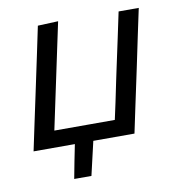

<svg xmlns="http://www.w3.org/2000/svg" viewBox="-74 -568 718 774"><g transform="rotate(-10 285.0 -181.0)"><path d="M26 0Q37.5 -55 48.5 -106.5Q59.5 -158 72.5 -219L83 -268.5Q97.5 -336 108.5 -388.8Q119.5 -441.5 131 -496L214.5 -499.5Q202.5 -443.5 191.2 -389.8Q180 -336 165.5 -268.5L155 -219Q145.5 -174.5 138 -138.8Q130.5 -103 123 -68H370.5Q378 -102.5 385.8 -138.5Q393.5 -174.5 402.5 -219L413 -268.5Q427.5 -336 438.8 -388.8Q450 -441.5 461.5 -496H544Q532.5 -441.5 521.2 -388.8Q510 -336 496 -268.5L485.5 -219Q472.5 -158 461.5 -106.5Q450.5 -55 439 0H270.5Q262.5 34.5 254.5 69Q246.5 103.5 238.5 138H168Q174.5 103.5 181.2 68.8Q188 34 195 0Z"/></g></svg>

Font: Commissioner
Style: Italic
Weight: 400
Italic angle: -12°
Designer: Kostas Bartsokas
Foundry: Kostas Bartsokas
Version: Version 1.000; ttfautohint (v1.8.3)